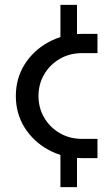

<svg xmlns="http://www.w3.org/2000/svg" viewBox="-20 -649 449 788"><path d="M228 119V-25L296 -15V119ZM228 -484V-629H296V-495ZM320 0Q241 0 179 -34Q117 -68 81 -125.5Q45 -183 45 -255Q45 -327 81 -384.5Q117 -442 179 -476Q241 -510 320 -510H380V-431H317Q266 -431 225.5 -407.5Q185 -384 161.5 -344Q138 -304 138 -255Q138 -206 161.5 -166Q185 -126 225.5 -102.5Q266 -79 317 -79H380V0Z"/></svg>

Font: MuseoModerno SemiBold
Style: Regular
Weight: 400
Version: Version 1.001